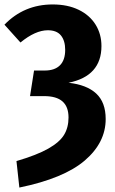

<svg xmlns="http://www.w3.org/2000/svg" viewBox="-24 -730 515 863"><path d="M432 -523Q432 -388 284 -358Q366 -349 408.5 -309.5Q451 -270 451 -195Q451 -89 357 -8.5Q263 72 63 113L50 -6Q142 -33 193 -62Q244 -91 264 -124Q284 -157 284 -202Q284 -250 257 -274Q230 -298 174 -298H111L129 -413H177Q222 -413 245.5 -436.5Q269 -460 269 -506Q269 -547 250 -570.5Q231 -594 191 -594Q135 -594 68 -539L-4 -619Q84 -710 213 -710Q280 -710 329.5 -686Q379 -662 405.5 -619.5Q432 -577 432 -523Z"/></svg>

Font: Fira Sans Condensed
Style: Bold
Weight: 700
Width: 3
Designer: bBox Type GmbH & Carrois Corporate GbR & Edenspiekermann AG
Foundry: bBox Type GmbH & Carrois Corporate GbR & Edenspiekermann AG
Version: Version 4.301